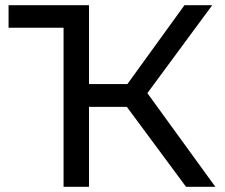

<svg xmlns="http://www.w3.org/2000/svg" viewBox="-20 -720 867 740"><path d="M469 -308H323V0H225V-613H13V-700H323V-396H471L691 -700H798L548 -361L810 0H697Z"/></svg>

Font: Montserrat Alternates Medium
Style: Regular
Weight: 500
Designer: Julieta Ulanovsky
Foundry: Julieta Ulanovsky
Version: Version 7.200